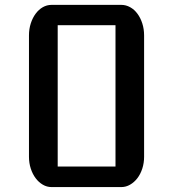

<svg xmlns="http://www.w3.org/2000/svg" viewBox="-20 -760 703 780"><path d="M97.7 -616.2Q97.7 -642.1 105 -664.8Q112.3 -687.5 124.8 -704.3Q137.2 -721.2 153.8 -730.7Q170.4 -740.2 189.5 -740.2H472.7Q491.7 -740.2 508.8 -730.7Q525.9 -721.2 538.3 -704.3Q550.8 -687.5 558.1 -664.8Q565.4 -642.1 565.4 -616.2V-123Q565.4 -97.7 558.1 -75.2Q550.8 -52.7 538.1 -36.1Q525.4 -19.5 508.5 -9.8Q491.7 0 472.7 0H189.5Q170.4 0 153.8 -9.8Q137.2 -19.5 124.8 -36.1Q112.3 -52.7 105 -75.2Q97.7 -97.7 97.7 -123ZM449.2 -83.5V-657.7H214.4V-83.5Z"/></svg>

Font: Atomic Age
Style: Regular
Weight: 400
Designer: James Grieshaber
Foundry: James Grieshaber
Version: Version 1.008; ttfautohint (v1.4.1) -l 6 -r 46 -G 0 -x 0 -H 